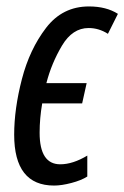

<svg xmlns="http://www.w3.org/2000/svg" viewBox="-20 -566 386 596"><path d="M251 -18V-83Q206 -56 167 -56Q103 -56 103 -154Q103 -199 111 -245H235L249 -308H124Q140 -370 172.5 -424.5Q205 -479 255 -479Q287 -479 315 -461L346 -523Q310 -546 256 -546Q174 -546 123 -479.5Q72 -413 48 -320.5Q24 -228 24 -148Q24 10 148 10Q171 10 201.5 2Q232 -6 251 -18Z"/></svg>

Font: Noto Sans Display Condensed
Style: Italic
Weight: 400
Width: 3
Designer: Monotype Design team
Foundry: Monotype Imaging Inc.
Version: 1.000